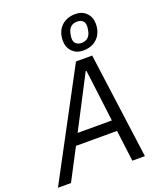

<svg xmlns="http://www.w3.org/2000/svg" viewBox="-200 -1083 996 1191"><g transform="rotate(-20 298.0 -488.0)"><path d="M547 0H464L438 -206H167L59 0H-27L346 -698H453ZM430 -278 398 -536 387 -621H382L337 -534L204 -278ZM413 -746Q368 -746 340.5 -774.5Q313 -803 313 -846Q313 -886 329 -915Q345 -944 374 -960Q403 -976 442 -976Q487 -976 514.5 -947.5Q542 -919 542 -876Q542 -837 526 -807.5Q510 -778 481 -762Q452 -746 413 -746ZM419 -794Q445 -794 461 -808.5Q477 -823 482 -850Q484 -861 485 -868.5Q486 -876 486 -881Q486 -904 473 -916Q460 -928 436 -928Q410 -928 394 -913.5Q378 -899 373 -872Q371 -862 370 -854Q369 -846 369 -841Q369 -819 382 -806.5Q395 -794 419 -794Z"/></g></svg>

Font: IBM Plex Sans Var
Style: Italic
Weight: 400
Italic angle: -11.31°
Designer: Mike Abbink, Paul van der Laan, Pieter van Rosmalen
Foundry: Bold Monday
Version: Version 1.001